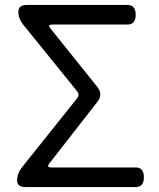

<svg xmlns="http://www.w3.org/2000/svg" viewBox="-20 -754 641 774"><path d="M82 0Q49 0 49 -27Q49 -55 69 -80L291 -358Q302 -372 291 -386L74 -654Q54 -679 54 -706Q54 -734 87 -734H494Q527 -734 527 -694Q527 -655 494 -655H190Q171 -655 182 -641L372 -404Q396 -374 373 -344L178 -94Q167 -79 186 -79H527Q560 -79 560 -39Q560 0 527 0Z"/></svg>

Font: Swei Gothic CJK TC Regular
Style: Regular
Weight: 400
Version: Version 2.129